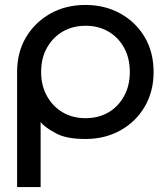

<svg xmlns="http://www.w3.org/2000/svg" viewBox="-20 -558 671 775"><path d="M325 3Q245 3 204 -21Q156 -47 144 -66V197H49V-267Q49 -347 85 -407.5Q121 -468 183 -503Q245 -538 325 -538Q404 -538 466.5 -503Q529 -468 564.5 -407.5Q600 -347 600 -267Q600 -189 564.5 -128Q529 -67 466.5 -32Q404 3 325 3ZM325 -81Q377 -81 417 -104Q457 -127 480.5 -169.5Q504 -212 504 -267Q504 -324 480.5 -366Q457 -408 417 -431Q377 -454 326 -454Q274 -454 234 -431Q194 -408 170 -366Q146 -324 146 -267Q146 -212 170 -169.5Q194 -127 234 -104Q274 -81 325 -81Z"/></svg>

Font: Montserrat Z Med
Style: Regular
Weight: 500
Designer: Julieta Ulanovsky
Foundry: Julieta Ulanovsky
Version: Version 8.000